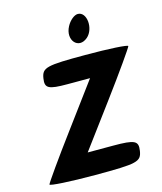

<svg xmlns="http://www.w3.org/2000/svg" viewBox="-156 -1287 1137 1349"><g transform="rotate(-15 412.5 -612.5)"><path d="M190 -800C179 -730 205 -717 343 -717H507L274 -402C144 -227 40 -79 38 -69C36 -59 185 -50 368 -50C672 -50 701 -57 713 -133C724 -204 699 -217 541 -217H356L589 -531C719 -706 823 -855 825 -865C827 -875 687 -883 516 -883C233 -883 202 -876 190 -800ZM459 -1108C410 -1016 484 -932 558 -996C619 -1049 607 -1175 540 -1175C514 -1175 479 -1146 459 -1108Z"/></g></svg>

Font: Hussar Skorodowane
Style: Ky
Weight: 700
Foundry: Cannot Into Space Fonts
Version: Version 0.892